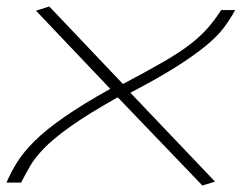

<svg xmlns="http://www.w3.org/2000/svg" viewBox="-28 -563 745 592"><path d="M654 -532H697Q682 -504 662 -477.5Q642 -451 607 -422Q572 -393 516 -357.5Q460 -322 374 -277L635 -3L596 9L335 -263Q244 -212 190 -173.5Q136 -135 107.5 -105.5Q79 -76 64.5 -50.5Q50 -25 37 0H-8Q6 -33 26 -64.5Q46 -96 80 -129.5Q114 -163 170 -202Q226 -241 312 -289L83 -530L124 -543L351 -304Q429 -345 479.5 -374.5Q530 -404 561 -428.5Q592 -453 613 -477Q634 -501 654 -532Z"/></svg>

Font: Georama ExtraExtended ExtraLight
Style: Italic
Weight: 200
Width: 8
Italic angle: -9°
Designer: Jean-Baptiste Levee
Foundry: Production Type
Version: Version 1.000